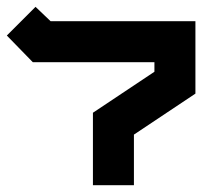

<svg xmlns="http://www.w3.org/2000/svg" viewBox="-32 -542 592 562"><path d="M72 -522 116 -480H540V-268L360 -148V0H240V-212L420 -332V-360H64L-12 -438Z"/></svg>

Font: SOV_raksil
Style: bold
Weight: 700
Version: Version 1.00